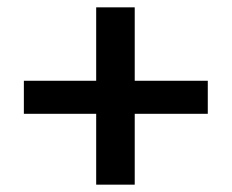

<svg xmlns="http://www.w3.org/2000/svg" viewBox="-20 -545 631 523"><path d="M45 -235V-325H242V-525H347V-325H546V-235H347V-42H242V-235Z"/></svg>

Font: Readex Pro
Style: Regular
Weight: 400
Designer: Bonnie Shaver-Troup, Thomas Jockin
Foundry: Lexend
Version: Version 1.204; ttfautohint (v1.8.4.7-5d5b)